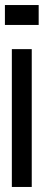

<svg xmlns="http://www.w3.org/2000/svg" viewBox="-32 -742 192 762"><path d="M15 0H94V-547H15ZM-12.5 -643H121.5V-722H-12.5Z"/></svg>

Font: League Gothic Condensed
Style: Regular
Weight: 400
Width: 3
Designer: The League of Moveable Type
Version: Version 1.600; ttfautohint (v1.8.3)